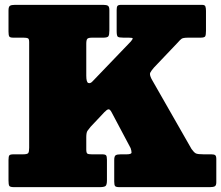

<svg xmlns="http://www.w3.org/2000/svg" viewBox="-20 -770 910 790"><path d="M15 -27V-112Q15 -126.5 18.5 -130.8Q22 -135 36 -135H74Q92 -135 96 -140Q100 -145 100 -162V-597Q100 -610 94.8 -612.5Q89.5 -615 76.5 -615H35Q20.5 -615 17.8 -620.5Q15 -626 15 -640.5V-727Q15 -742.5 21 -746.2Q27 -750 41 -750H405Q418.5 -750 424.2 -746.2Q430 -742.5 430 -728V-645Q430 -626.5 426 -620.8Q422 -615 404 -615H359Q344 -615 339.5 -610.5Q335 -606 335 -590V-458.5Q335 -431.5 343.5 -428.5Q352 -425.5 361 -435.5L518 -599Q526 -608.5 526 -611.8Q526 -615 510 -615H489Q469.5 -615 464.8 -618.8Q460 -622.5 460 -642V-729Q460 -741 463.2 -745.5Q466.5 -750 478 -750H811.5Q823 -750 825.2 -743.2Q827.5 -736.5 827.5 -725V-643.5Q827.5 -626.5 824.5 -620.8Q821.5 -615 804.5 -615H754.5Q733 -615 726.8 -610.2Q720.5 -605.5 711.5 -595L613.5 -492Q601.5 -478 598 -470.5Q594.5 -463 603.5 -445L768 -157Q778 -143 785.5 -139Q793 -135 818 -135H850Q861.5 -135 865.8 -131.2Q870 -127.5 870 -115.5V-20Q870 -7 863.8 -3.5Q857.5 0 844 0H471Q457 0 453.5 -4.5Q450 -9 450 -23V-111.5Q450 -127.5 456 -131.2Q462 -135 476.5 -135H501Q521.5 -135 521.2 -142.8Q521 -150.5 517.5 -160.5L439.5 -307.5Q432.5 -321 426.2 -320.2Q420 -319.5 409.5 -308.5L353 -248.5Q345 -239 340 -231.8Q335 -224.5 335 -205.5V-155Q335 -141 339.5 -138Q344 -135 358 -135H400Q413 -135 416.5 -130.8Q420 -126.5 420 -113V-28Q420 -9 414 -4.5Q408 0 390 0H38Q21.5 0 18.2 -5.2Q15 -10.5 15 -27Z"/></svg>

Font: Besley* Narrow Fatface
Style: Regular
Weight: 900
Width: 4
Designer: Owen Earl
Foundry: indestructible type*
Version: Version 3.000; ttfautohint (v1.8.3)